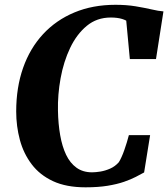

<svg xmlns="http://www.w3.org/2000/svg" viewBox="-20 -772 701 800"><path d="M336.5 8.5Q256 8.5 200.8 -17.2Q145.5 -43 111.8 -87.8Q78 -132.5 62.8 -189.2Q47.5 -246 47.5 -307.5Q47.5 -407.5 76.2 -489.2Q105 -571 159.5 -629.8Q214 -688.5 290.2 -720.2Q366.5 -752 461 -752Q507 -752 544.8 -745.8Q582.5 -739.5 611.5 -732.8Q640.5 -726 661 -724.5L630 -526H521L506 -686Q498.5 -690 488.8 -693Q479 -696 467.2 -697.5Q455.5 -699 441.5 -699Q383.5 -699 341.5 -664.2Q299.5 -629.5 272.2 -572.2Q245 -515 232.5 -446.2Q220 -377.5 221.5 -310.5Q222.5 -255.5 230.8 -208.5Q239 -161.5 255.5 -127Q272 -92.5 298.8 -73.2Q325.5 -54 363.5 -54Q378.5 -54 398.5 -57.2Q418.5 -60.5 439 -69.5Q459.5 -78.5 475 -96Q480.5 -104.5 486.5 -117.8Q492.5 -131 498 -146.8Q503.5 -162.5 508.5 -178.8Q513.5 -195 517 -209H605.5L580.5 -53.5Q566 -45.5 545.8 -35Q525.5 -24.5 496.8 -14.5Q468 -4.5 428.5 2Q389 8.5 336.5 8.5Z"/></svg>

Font: Merriweather 48pt ExtraBold
Style: Italic
Weight: 800
Italic angle: -7.8°
Version: Version 2.101